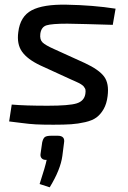

<svg xmlns="http://www.w3.org/2000/svg" viewBox="-20 -521 548 819"><path d="M283 -182 152 -242Q97 -268 74 -300.5Q51 -333 58 -384Q66 -451 115 -477Q164 -503 264 -501Q377 -499 473 -484L461 -415Q334 -419 267 -420Q201 -420 178.5 -413Q156 -406 152 -377Q149 -352 161.5 -340Q174 -328 210 -312L342 -252Q402 -224 424 -194.5Q446 -165 439 -111Q435 -78 422 -55.5Q409 -33 391.5 -20Q374 -7 343.5 0Q313 7 283.5 9Q254 11 208 11Q160 11 132.5 9.5Q105 8 71.5 3.5Q38 -1 19 -3L30 -75Q86 -70 183 -70Q275 -70 307 -80Q339 -90 344 -120Q345 -125 345 -130Q345 -135 344.5 -138.5Q344 -142 341.5 -145.5Q339 -149 337.5 -151.5Q336 -154 332 -157Q328 -160 325 -162Q322 -164 316 -167Q310 -170 306.5 -171.5Q303 -173 295.5 -176.5Q288 -180 283 -182ZM200 58H226Q259 58 253 89L246 144Q238 203 192 278L149 264Q174 187 179 161Q165 162 158 154.5Q151 147 153 135L160 86Q164 69 171.5 63.5Q179 58 200 58Z"/></svg>

Font: Exo 2.0 Medium
Style: Italic
Weight: 500
Italic angle: -8°
Designer: Natanael Gama
Version: Version 1.001;PS 001.001;hotconv 1.0.70;makeotf.lib2.5.58329